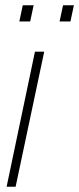

<svg xmlns="http://www.w3.org/2000/svg" viewBox="-20 -705 299 725"><path d="M5 0 112 -510H147L39 0ZM205 -624 218 -685H259L246 -624ZM53 -624 66 -685H107L94 -624Z"/></svg>

Font: Saira ExtraCondensed Thin
Style: Italic
Weight: 250
Width: 2
Italic angle: -12°
Designer: Hector Gatti with collaboration of the Omnibus-Type team
Foundry: Omnibus-Type
Version: Version 1.101